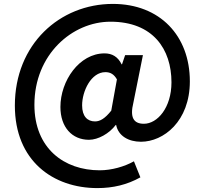

<svg xmlns="http://www.w3.org/2000/svg" viewBox="-20 -772 1047 982"><path d="M478 190C558 190 630 173 698 135L665 53C617 80 551 99 490 99C308 99 156 -13 156 -236C156 -494 350 -661 545 -661C763 -661 857 -520 857 -351C857 -221 785 -139 716 -139C662 -139 644 -173 662 -246L711 -490H620L604 -443H602C583 -482 553 -499 515 -499C385 -499 289 -358 289 -225C289 -121 349 -57 435 -57C482 -57 539 -89 572 -133H574C585 -77 637 -47 701 -47C816 -47 951 -151 951 -356C951 -589 798 -752 557 -752C286 -752 56 -546 56 -232C56 51 252 190 478 190ZM466 -151C427 -151 400 -177 400 -233C400 -306 446 -403 519 -403C545 -403 563 -392 578 -366L549 -206C517 -166 492 -151 466 -151Z"/></svg>

Font: Source Han Sans JP
Style: Bold
Weight: 700
Designer: Ryoko NISHIZUKA 西塚涼子 (kana, bopomofo & ideographs); Paul D. Hunt (Latin, Greek & Cyrillic); Sandoll Communications 산돌커뮤니
Foundry: Adobe
Version: Version 2.002;hotconv 1.0.116;makeotfexe 2.5.65601